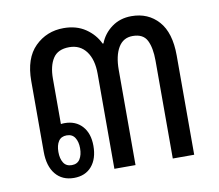

<svg xmlns="http://www.w3.org/2000/svg" viewBox="-64 -597 775 680"><g transform="rotate(-10 323.5 -257.5)"><path d="M150 7Q108 7 84 -22Q60 -51 60 -103V-357Q60 -439 102 -480.5Q144 -522 205 -522Q251 -522 283.5 -500Q316 -478 332 -444H335Q348 -478 378 -500Q408 -522 449 -522Q509 -522 546 -480.5Q583 -439 583 -357V0H506V-352Q506 -398 492.5 -425Q479 -452 441 -452Q407 -452 389.5 -422.5Q372 -393 372 -342V0H296V-342Q296 -393 274 -422.5Q252 -452 213 -452Q172 -452 154.5 -425Q137 -398 137 -352V-189Q143 -190 150 -190Q190 -190 213.5 -164Q237 -138 237 -93Q237 -47 214 -20Q191 7 150 7ZM150 -39Q170 -39 179.5 -54Q189 -69 189 -93Q189 -116 179.5 -131Q170 -146 150 -146Q130 -146 120.5 -131.5Q111 -117 111 -93Q111 -69 120.5 -54Q130 -39 150 -39Z"/></g></svg>

Font: Noto Sans Thai Looped Condensed
Style: Regular
Weight: 400
Width: 3
Designer: Sasikarn Vongin, Ben Mitchell
Foundry: The Fontpad Ltd
Version: Version 1.001; ttfautohint (v1.8.4.7-5d5b)